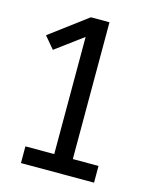

<svg xmlns="http://www.w3.org/2000/svg" viewBox="-111 -812 722 888"><g transform="rotate(15 250.0 -367.5)"><path d="M75 0V-80H213V-641L82 -544L34 -601L213 -735H302V-80H425V0Z"/></g></svg>

Font: Iosevka SS18 Medium
Style: Regular
Weight: 500
Monospace: yes
Designer: Belleve Invis
Foundry: Belleve Invis
Version: Version 25.1.1; ttfautohint (v1.8.4)